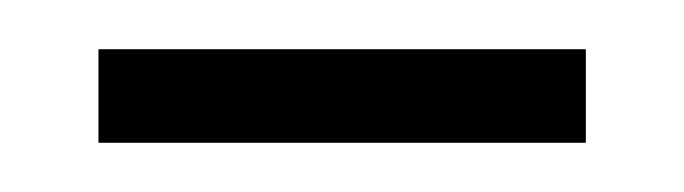

<svg xmlns="http://www.w3.org/2000/svg" viewBox="-20 -312 278 78"><path d="M20 -254V-292H218V-254Z"/></svg>

Font: Noto Serif Myanmar ExtraCondensed ExtraLight
Style: Regular
Weight: 200
Width: 2
Designer: Ben Mitchell and the Monotype Design Team
Foundry: Monotype Imaging Inc.
Version: Version 2.106; ttfautohint (v1.8.4.7-5d5b)